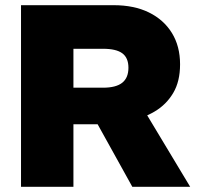

<svg xmlns="http://www.w3.org/2000/svg" viewBox="-20 -720 765 740"><path d="M61 0V-700H418Q497 -700 554 -672Q611 -644 642.5 -593Q674 -542 674 -472Q674 -406 647.5 -361.5Q621 -317 576.5 -290.5Q532 -264 475.5 -252.5Q419 -241 360 -241H263V0ZM490 0 348 -256 538 -291 713 0ZM263 -382H377Q427 -382 451 -401Q475 -420 475 -459Q475 -497 451.5 -514.5Q428 -532 377 -532H263Z"/></svg>

Font: REM ExtraBold
Style: Regular
Weight: 800
Designer: Octavio Pardo
Foundry: Ashler Design
Version: Version 1.005;gftools[0.9.28]